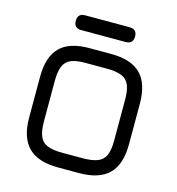

<svg xmlns="http://www.w3.org/2000/svg" viewBox="-122 -950 971 1055"><g transform="rotate(15 364.0 -423.0)"><path d="M424 0C424 0 424 0 424 0C500.5 0 557 -18.5 593.5 -55C630 -91.5 648 -147.5 648 -224C648 -224 648 -454 648 -454C648 -454 648 -454 648 -454C648 -530.5 630 -587 593.5 -623.5C557 -660 500.5 -678 424 -678C424 -678 304 -678 304 -678C304 -678 304 -678 304 -678C228 -678.5 171.5 -661 135 -625C98.5 -588.5 80 -532 80 -455C80 -455 80 -224 80 -224C80 -224 80 -224 80 -224C80 -147.5 98.5 -91.5 135 -55C171.5 -18.5 227.5 0 304 0C304 0 424 0 424 0ZM304 -84C268.5 -84 240.5 -88.5 220 -97C199.5 -105.5 185.5 -119.5 177 -140C168.5 -160.5 164 -188.5 164 -224C164 -224 164 -455 164 -455C164 -455 164 -455 164 -455C164 -490.5 168.5 -518.5 177 -539C185.5 -559.5 200 -573.5 220.5 -582C241 -590.5 268.5 -594.5 304 -594C304 -594 424 -594 424 -594C424 -594 424 -594 424 -594C459.5 -594 487.5 -589.5 508 -581C528.5 -572.5 543 -558 551.5 -537.5C560 -517 564 -489.5 564 -454C564 -454 564 -224 564 -224C564 -224 564 -224 564 -224C564 -188.5 560 -160.5 551.5 -140C543 -119.5 528.5 -105.5 508 -97C487.5 -88.5 459.5 -84 424 -84C424 -84 304 -84 304 -84C304 -84 304 -84 304 -84ZM485 -762C485 -762 485 -762 485 -762C513 -762 527 -776 527 -804C527 -804 527 -804 527 -804C527 -832 513 -846 485 -846C485 -846 232 -846 232 -846C232 -846 232 -846 232 -846C204 -846 190 -832 190 -804C190 -804 190 -804 190 -804C190 -776 204 -762 232 -762C232 -762 485 -762 485 -762Z"/></g></svg>

Font: Jura-Fortis-Bold
Style: Bold
Weight: 500
Designer: Daniel Johnson, Alexei Vanyashin, Mirko Velimirovic
Foundry: Daniel Johnson
Version: ""